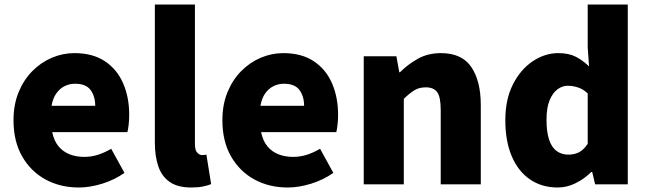

<svg xmlns="http://www.w3.org/2000/svg" viewBox="-20 -819 2880 853"><path d="M330 14Q248 14 182.5 -21.5Q117 -57 78.5 -124Q40 -191 40 -285Q40 -354 62.5 -409Q85 -464 123.5 -503Q162 -542 210.5 -562.5Q259 -583 310 -583Q392 -583 446 -547Q500 -511 527 -449Q554 -387 554 -309Q554 -285 551.5 -264Q549 -243 546 -232H212Q220 -193 240 -169Q260 -145 289 -133.5Q318 -122 354 -122Q385 -122 414 -131Q443 -140 474 -158L533 -51Q489 -20 434.5 -3Q380 14 330 14ZM209 -349H403Q403 -391 382.5 -419Q362 -447 313 -447Q289 -447 267.5 -436.5Q246 -426 230.5 -404.5Q215 -383 209 -349Z M830 14Q769 14 733.5 -11Q698 -36 683 -81Q668 -126 668 -185V-799H846V-179Q846 -151 856.5 -140.5Q867 -130 877 -130Q882 -130 886 -130.5Q890 -131 897 -132L918 -1Q904 5 882 9.5Q860 14 830 14Z M1258 14Q1176 14 1110.5 -21.5Q1045 -57 1006.5 -124Q968 -191 968 -285Q968 -354 990.5 -409Q1013 -464 1051.5 -503Q1090 -542 1138.5 -562.5Q1187 -583 1238 -583Q1320 -583 1374 -547Q1428 -511 1455 -449Q1482 -387 1482 -309Q1482 -285 1479.5 -264Q1477 -243 1474 -232H1140Q1148 -193 1168 -169Q1188 -145 1217 -133.5Q1246 -122 1282 -122Q1313 -122 1342 -131Q1371 -140 1402 -158L1461 -51Q1417 -20 1362.5 -3Q1308 14 1258 14ZM1137 -349H1331Q1331 -391 1310.5 -419Q1290 -447 1241 -447Q1217 -447 1195.5 -436.5Q1174 -426 1158.5 -404.5Q1143 -383 1137 -349Z M1596 0V-569H1741L1754 -498H1757Q1792 -533 1836.5 -558Q1881 -583 1939 -583Q2032 -583 2074 -521Q2116 -459 2116 -352V0H1938V-330Q1938 -389 1922 -410Q1906 -431 1872 -431Q1842 -431 1821 -418Q1800 -405 1774 -380V0Z M2458 14Q2387 14 2334.5 -22Q2282 -58 2253.5 -125Q2225 -192 2225 -285Q2225 -378 2259 -444.5Q2293 -511 2347 -547Q2401 -583 2460 -583Q2507 -583 2538 -567Q2569 -551 2597 -524L2591 -609V-799H2769V0H2624L2611 -55H2607Q2577 -25 2538 -5.5Q2499 14 2458 14ZM2505 -132Q2531 -132 2551.5 -142Q2572 -152 2591 -180V-404Q2571 -423 2548 -430.5Q2525 -438 2502 -438Q2478 -438 2456.5 -422Q2435 -406 2421.5 -373Q2408 -340 2408 -287Q2408 -233 2419.5 -198.5Q2431 -164 2453 -148Q2475 -132 2505 -132Z"/></svg>

Font: Noto Sans SC Black
Style: Regular
Weight: 900
Designer: Ryoko NISHIZUKA  (kana, bopomofo & ideographs); Paul D. Hunt (Latin, Greek & Cyrillic); Sandoll Communications , Soo-you
Foundry: Adobe
Version: Version 2.004-H2;hotconv 1.0.118;makeotfexe 2.5.65603